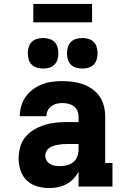

<svg xmlns="http://www.w3.org/2000/svg" viewBox="-20 -952 640 980"><path d="M231 8Q200 8 169.5 -1Q139 -10 116.5 -31.5Q94 -53 84.5 -83Q75 -113 75 -144Q75 -173 83 -201.5Q91 -230 109.5 -252.5Q128 -275 153.5 -290Q179 -305 207 -314Q235 -323 264 -326Q293 -329 322 -329H381V-357Q381 -372 375 -386.5Q369 -401 356.5 -410Q344 -419 329 -422.5Q314 -426 298 -426Q283 -426 268.5 -422.5Q254 -419 242 -410Q230 -401 223.5 -387.5Q217 -374 217 -359H81Q81 -385 88.5 -411Q96 -437 111.5 -458.5Q127 -480 148.5 -496Q170 -512 194.5 -521.5Q219 -531 245.5 -534.5Q272 -538 298 -538Q325 -538 352 -534.5Q379 -531 404 -522Q429 -513 451.5 -497Q474 -481 489 -458.5Q504 -436 510.5 -410Q517 -384 517 -357V-120H554V0H381V-75Q370 -55 354 -38.5Q338 -22 318 -11.5Q298 -1 275.5 3.5Q253 8 231 8ZM286 -104Q304 -104 322 -108.5Q340 -113 354 -124.5Q368 -136 374.5 -153.5Q381 -171 381 -189V-217H322Q310 -217 298.5 -216Q287 -215 275.5 -213Q264 -211 253 -207.5Q242 -204 232.5 -197.5Q223 -191 217 -180.5Q211 -170 211 -159Q211 -145 217.5 -133.5Q224 -122 235.5 -115Q247 -108 260 -106Q273 -104 286 -104ZM400 -602Q384 -602 368.5 -606.5Q353 -611 342 -622Q331 -633 326.5 -648.5Q322 -664 322 -680Q322 -696 326.5 -711.5Q331 -727 342 -738Q353 -749 368.5 -753.5Q384 -758 400 -758Q416 -758 431.5 -753.5Q447 -749 458 -738Q469 -727 473.5 -711.5Q478 -696 478 -680Q478 -664 473.5 -648.5Q469 -633 458 -622Q447 -611 431.5 -606.5Q416 -602 400 -602ZM200 -602Q184 -602 168.5 -606.5Q153 -611 142 -622Q131 -633 126.5 -648.5Q122 -664 122 -680Q122 -696 126.5 -711.5Q131 -727 142 -738Q153 -749 168.5 -753.5Q184 -758 200 -758Q216 -758 231.5 -753.5Q247 -749 258 -738Q269 -727 273.5 -711.5Q278 -696 278 -680Q278 -664 273.5 -648.5Q269 -633 258 -622Q247 -611 231.5 -606.5Q216 -602 200 -602ZM450 -838H150V-932H450Z"/></svg>

Font: Iosevka Slab Heavy Extended
Style: Regular
Weight: 900
Width: 7
Monospace: yes
Designer: Belleve Invis
Foundry: Belleve Invis
Version: Version 11.1.0; ttfautohint (v1.8.3)